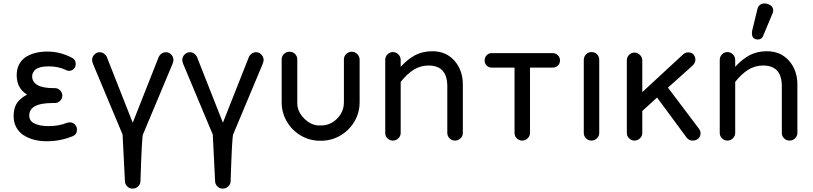

<svg xmlns="http://www.w3.org/2000/svg" viewBox="-20 -821 4778 1128"><path d="M390.1 -102.1Q408.2 -102.1 420.2 -89.6Q432.1 -77.1 432.1 -59.1Q432.1 -30.3 404.8 -20Q334 8.8 254.9 8.8Q171.9 8.8 117.2 -27.8H116.2Q60.1 -68.4 60.1 -139.2Q60.1 -201.7 96.2 -234.9Q116.2 -253.4 139.2 -265.1Q78.1 -302.2 78.1 -378.9Q78.1 -446.3 127 -482.9Q177.7 -518.1 258.8 -518.1Q334 -518.1 403.8 -481Q424.8 -470.7 424.8 -444.8Q424.8 -427.7 413.3 -416.3Q401.9 -404.8 384.8 -404.8Q377.4 -404.8 367.2 -409.2V-410.2Q321.8 -431.2 265.1 -431.2Q235.8 -431.2 215.3 -425.3Q194.8 -419.4 185.5 -409.7Q176.3 -399.9 172.6 -391.1Q168.9 -382.3 168.9 -373Q168.9 -340.3 199.2 -321.8Q229 -303.2 297.9 -303.2H303.2Q320.3 -303.2 333.3 -290Q346.2 -276.9 346.2 -259.8Q346.2 -241.7 333.3 -228.8Q320.3 -215.8 303.2 -215.8H291Q217.8 -215.8 183.1 -195.8Q151.9 -177.7 151.9 -143.1Q151.9 -109.9 181.2 -96.2Q211.4 -80.1 266.1 -80.1Q325.7 -80.1 372.1 -99.1Q380.9 -102.1 390.1 -102.1Z M954.1 -514.2Q972.7 -514.2 985.8 -500.5Q999 -486.8 999 -467.8Q999 -461.4 994.1 -446.8L819.8 -30.8Q813 -9.8 805.2 242.2Q805.2 260.7 791.5 273.9Q777.8 287.1 758.8 287.1Q740.2 287.1 727.1 273.9Q713.9 260.7 713.9 242.2L700.2 -30.8L525.9 -446.8Q521 -461.4 521 -467.8Q521 -486.8 534.2 -500.5Q547.4 -514.2 565.9 -514.2Q578.6 -514.2 590.1 -506.6Q601.6 -499 606.9 -487.8L759.8 -100.1L913.1 -487.8Q918.5 -499 929.9 -506.6Q941.4 -514.2 954.1 -514.2Z M1483.9 -514.2Q1502.4 -514.2 1515.6 -500.5Q1528.8 -486.8 1528.8 -467.8Q1528.8 -461.4 1523.9 -446.8L1349.6 -30.8Q1342.8 -9.8 1335 242.2Q1335 260.7 1321.3 273.9Q1307.6 287.1 1288.6 287.1Q1270 287.1 1256.8 273.9Q1243.7 260.7 1243.7 242.2L1230 -30.8L1055.7 -446.8Q1050.8 -461.4 1050.8 -467.8Q1050.8 -486.8 1064 -500.5Q1077.1 -514.2 1095.7 -514.2Q1108.4 -514.2 1119.9 -506.6Q1131.3 -499 1136.7 -487.8L1289.6 -100.1L1442.9 -487.8Q1448.2 -499 1459.7 -506.6Q1471.2 -514.2 1483.9 -514.2Z M2092.8 -472.2V-220.2Q2092.8 -159.2 2062.3 -107.2Q2031.7 -55.2 1979.5 -24.7Q1927.2 5.9 1865.7 5.9H1860.4Q1799.3 5.9 1747.3 -24.7Q1695.3 -55.2 1665 -107.2Q1634.8 -159.2 1634.8 -220.2V-472.2Q1634.8 -490.7 1648.4 -503.9Q1662.1 -517.1 1680.7 -517.1Q1699.7 -517.1 1713.1 -504.2Q1726.6 -491.2 1726.6 -471.2V-469.2V-220.2Q1724.1 -168.5 1766.6 -125.2Q1809.1 -82 1860.4 -84Q1918 -82 1959.2 -122.8Q2000.5 -163.6 2000.5 -220.2V-472.2Q2000.5 -490.7 2014.2 -503.9Q2027.8 -517.1 2046.4 -517.1Q2064.9 -517.1 2078.4 -503.9Q2091.8 -490.7 2092.8 -472.2Z M2699.2 -324.2V-40Q2699.2 -21.5 2685.5 -8.3Q2671.9 4.9 2652.8 4.9Q2634.3 4.9 2621.1 -8.3Q2607.9 -21.5 2607.9 -40V-314Q2607.9 -436 2498 -436Q2450.2 -436 2410.9 -411.6Q2371.6 -387.2 2334 -339.8V-40Q2334 -21.5 2320.3 -8.3Q2306.6 4.9 2288.1 4.9Q2269.5 4.9 2256.3 -8.3Q2243.2 -21.5 2243.2 -40V-469.2Q2243.2 -487.8 2256.3 -501.5Q2269.5 -515.1 2288.1 -515.1Q2306.6 -515.1 2320.3 -501.5Q2334 -487.8 2334 -469.2V-428.2Q2375 -473.6 2418.9 -496.8Q2462.9 -520 2520 -520Q2601.1 -520 2650.1 -464.1Q2699.2 -408.2 2699.2 -324.2Z M3227.1 -423.8H3093.8V-40Q3093.8 -21.5 3080.1 -8.3Q3066.4 4.9 3047.9 4.9Q3029.3 4.9 3016.1 -8.3Q3002.9 -21.5 3002.9 -40V-423.8H2869.1Q2851.1 -423.8 2839.1 -435.8Q2827.1 -447.8 2827.1 -465.8Q2827.1 -483.9 2839.1 -496.3Q2851.1 -508.8 2869.1 -508.8H3227.1Q3245.1 -508.8 3257.6 -496.3Q3270 -483.9 3270 -465.8Q3270 -447.8 3257.6 -435.8Q3245.1 -423.8 3227.1 -423.8Z M3500.5 -469.2V-40Q3500.5 -21.5 3486.8 -8.3Q3473.1 4.9 3454.6 4.9Q3436 4.9 3422.9 -8.3Q3409.7 -21.5 3409.7 -40V-469.2Q3409.7 -487.8 3422.9 -501.5Q3436 -515.1 3454.6 -515.1Q3474.6 -515.1 3487.5 -502.2Q3500.5 -489.3 3500.5 -469.2Z M4095.7 -39.1Q4095.7 -19 4082.8 -7.1Q4069.8 4.9 4049.3 4.9Q4026.4 4.9 4012.7 -14.2L3840.3 -248L3753.4 -168.9V-40Q3753.4 -21.5 3739.7 -8.3Q3726.1 4.9 3707.5 4.9Q3689 4.9 3675.8 -8.3Q3662.6 -21.5 3662.6 -40V-465.8Q3662.6 -484.9 3675.8 -498.5Q3689 -512.2 3707.5 -512.2Q3726.1 -512.2 3739.7 -498.3Q3753.4 -484.4 3753.4 -465.8V-279.8L3991.7 -500Q4006.3 -513.2 4021.5 -513.2Q4043.5 -513.2 4054.4 -500.7Q4065.4 -488.3 4065.4 -469.2Q4065.4 -452.1 4048.3 -435.1L3904.3 -306.2L4085.4 -65.9Q4095.7 -52.7 4095.7 -39.1Z M4664.6 -324.2V-40Q4664.6 -21.5 4650.9 -8.3Q4637.2 4.9 4618.2 4.9Q4599.6 4.9 4586.4 -8.3Q4573.2 -21.5 4573.2 -40V-314Q4573.2 -436 4463.4 -436Q4415.5 -436 4376.2 -411.6Q4336.9 -387.2 4299.3 -339.8V-40Q4299.3 -21.5 4285.6 -8.3Q4272 4.9 4253.4 4.9Q4234.9 4.9 4221.7 -8.3Q4208.5 -21.5 4208.5 -40V-469.2Q4208.5 -487.8 4221.7 -501.5Q4234.9 -515.1 4253.4 -515.1Q4272 -515.1 4285.6 -501.5Q4299.3 -487.8 4299.3 -469.2V-428.2Q4340.3 -473.6 4384.3 -496.8Q4428.2 -520 4485.4 -520Q4566.4 -520 4615.5 -464.1Q4664.6 -408.2 4664.6 -324.2ZM4522.5 -759.8Q4522.5 -748.5 4518.6 -742.2L4463.4 -609.9Q4455.6 -588.9 4431.2 -588.9Q4428.2 -588.9 4418.5 -590.8Q4397.5 -598.1 4397.5 -625Q4397.5 -635.3 4398.4 -638.2L4430.2 -769Q4433.6 -784.2 4445.1 -792.5Q4456.5 -800.8 4472.2 -800.8Q4480.5 -800.8 4489.3 -797.9Q4522.5 -787.1 4522.5 -759.8Z"/></svg>

Font: Aka-Acid-Varela
Style: Regular
Weight: 400
Designer: Joe Prince, Avraham Cornfeld, Cyberella
Foundry: Joe Prince, Avraham Cornfeld, Cyberella
Version: Version 2.000; ttfautohint (v1.5.33-1714) -l 8 -r 50 -G 200 